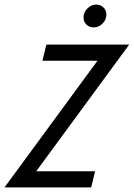

<svg xmlns="http://www.w3.org/2000/svg" viewBox="-30 -820 586 840"><path d="M-10.4 0 396.5 -554.2H155.6L172.9 -625H535.4L128.5 -70.8H386.1L368.8 0ZM379.9 -700Q361.1 -700 348.3 -712.5Q335.4 -725 335.4 -743.8Q335.4 -766 352.4 -783Q369.4 -800 391 -800Q409.7 -800 422.6 -787.5Q435.4 -775 435.4 -756.2Q435.4 -734 418.8 -717Q402.1 -700 379.9 -700Z"/></svg>

Font: Afacad
Style: Italic
Weight: 400
Italic angle: -14°
Designer: Kristian Moeller
Foundry: Dicotype
Version: Version 1.000